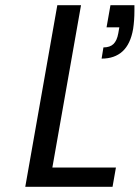

<svg xmlns="http://www.w3.org/2000/svg" viewBox="-20 -717 536 737"><path d="M181 -74H425L412 0H77L200 -697H291ZM496 -697Q496 -686 496 -676Q496 -639 491 -606Q481 -548 450.5 -520Q420 -492 370 -492L377 -535Q402 -535 415.5 -548Q429 -561 434 -589L438 -612H389L404 -697Z"/></svg>

Font: Fz Poppins
Style: Italic
Weight: 400
Italic angle: -10°
Designer: Ninad Kale (Devanagari), Jonny Pinhorn (Latin)
Foundry: Indian Type Foundry
Version: Vit hóa bi Vntype.Com & FontZin.Com